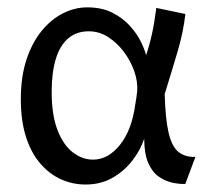

<svg xmlns="http://www.w3.org/2000/svg" viewBox="-20 -484 581 519"><path d="M211.3 14.8Q176 14.8 144.5 0.5Q112.9 -13.9 88.4 -42.6Q63.8 -71.3 50 -114.7Q36.3 -158.1 36.3 -216Q36.3 -276.6 51.5 -322.7Q66.8 -368.9 92.6 -400.5Q118.5 -432.1 150.4 -448.1Q182.3 -464.1 215.6 -464.1Q255.7 -464.1 284.3 -449.4Q312.8 -434.7 331.8 -413.4Q350.8 -392 361.2 -370.4Q371.6 -348.9 374.9 -334.8Q384.4 -363 391 -393.2Q397.6 -423.5 402.5 -462.6L481.1 -446.2Q475.6 -397.7 460.8 -347.2Q446 -296.8 425.2 -229.8Q427 -162.8 435.7 -125.4Q444.3 -88.1 462.2 -73.5Q480.1 -59 508.2 -59.7L480.8 13.3Q464.7 13.8 445.5 9.7Q426.4 5.5 408.8 -6.8Q391.3 -19.1 380.6 -43.8Q369.9 -68.5 369.8 -109Q360 -78.8 337.9 -50.2Q315.9 -21.5 284.1 -3.4Q252.4 14.8 211.3 14.8ZM231.5 -52.5Q272.3 -52.5 304.4 -92.6Q336.5 -132.8 345.7 -202.1Q347.2 -210.8 348.7 -220.2Q350.2 -229.6 350.9 -238.1Q352.6 -264 342.8 -291.9Q333 -319.8 314.6 -344.2Q296.2 -368.6 272.1 -384Q248 -399.4 219.7 -399.4Q186.9 -399.4 164.3 -380.2Q141.8 -361.1 130.8 -324.4Q119.7 -287.6 119.7 -236Q119.7 -173.4 135.3 -132.7Q151 -92 176.8 -72.2Q202.5 -52.5 231.5 -52.5Z"/></svg>

Font: Ancizar Sans Thin
Style: Regular
Weight: 100
Designer: Cesar Puertas, Viviana Monsalve, Julian Moncada, Julian Prieto, Jose Castro, Mariel Hernandez, Felipe Aragon, Sara Alarc
Version: Version 8.100